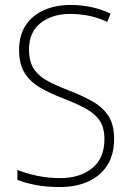

<svg xmlns="http://www.w3.org/2000/svg" viewBox="-20 -744 529 774"><path d="M440 -184Q440 -120 412 -77Q384 -34 335 -12Q286 10 222 10Q168 10 125.5 2Q83 -6 50 -19V-59Q85 -45 129.5 -35.5Q174 -26 223 -26Q302 -26 351.5 -66Q401 -106 401 -183Q401 -229 382 -257.5Q363 -286 325.5 -306.5Q288 -327 233 -348Q181 -368 141.5 -391Q102 -414 79.5 -449.5Q57 -485 57 -543Q57 -602 84 -642.5Q111 -683 158 -703.5Q205 -724 265 -724Q309 -724 350 -715Q391 -706 426 -689L412 -656Q373 -674 335.5 -681Q298 -688 264 -688Q191 -688 144 -651.5Q97 -615 97 -545Q97 -495 117 -465.5Q137 -436 173 -417Q209 -398 256 -380Q313 -358 354 -334.5Q395 -311 417.5 -276Q440 -241 440 -184Z"/></svg>

Font: Noto Sans Arabic UI SmCn XLt
Style: Regular
Weight: 200
Width: 4
Designer: Monotype Design Team, Nadine Chahine and Nizar Qandah
Foundry: Monotype Imaging Inc.
Version: Version 2.010; ttfautohint (v1.8.4.7-5d5b)